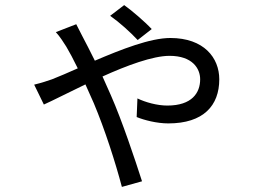

<svg xmlns="http://www.w3.org/2000/svg" viewBox="-20 -655 1040 753"><path d="M520 -498 575 -541C547 -571 494 -616 467 -635L412 -593C449 -567 491 -529 520 -498ZM279 -560 199 -529C214 -513 230 -488 240 -472C252 -452 268 -422 285 -387C247 -370 212 -355 184 -344C170 -339 143 -330 114 -323L152 -245C186 -260 246 -291 315 -324C326 -299 337 -274 348 -250C391 -148 433 -17 458 78L537 56C509 -31 459 -181 415 -281C405 -303 394 -329 382 -355C477 -398 579 -436 645 -436C735 -436 765 -386 765 -344C765 -291 733 -241 636 -241C596 -241 550 -254 519 -269L516 -196C545 -184 595 -171 640 -171C778 -171 840 -241 840 -344C840 -428 780 -506 648 -506C569 -506 455 -461 352 -417C333 -455 316 -489 303 -513C296 -526 287 -544 279 -560Z"/></svg>

Font: Source Han Sans TC
Style: Regular
Weight: 400
Designer: Ryoko NISHIZUKA 西塚涼子 (kana, bopomofo & ideographs); Paul D. Hunt (Latin, Greek & Cyrillic); Sandoll Communications 산돌커뮤니
Foundry: Adobe
Version: Version 2.002;hotconv 1.0.116;makeotfexe 2.5.65601